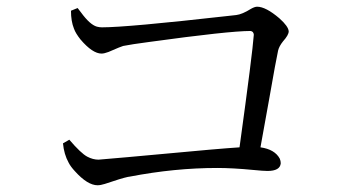

<svg xmlns="http://www.w3.org/2000/svg" viewBox="-20 -634 1040 564"><path d="M188.5 -602.5 208 -610.4Q210.9 -606.4 217.8 -597.7Q244.1 -561.5 264.6 -555.7Q272.5 -553.7 279.3 -553.7Q353.5 -553.7 647.5 -586.9Q664.1 -588.9 673.8 -589.8Q691.4 -591.8 717.8 -608.4Q728.5 -614.3 735.4 -614.3Q760.7 -614.3 800.8 -580.1Q827.1 -556.6 828.1 -542Q828.1 -531.2 811.5 -512.7Q799.8 -498 796.9 -485.4Q791 -459 770.5 -341.8Q753.9 -248 745.1 -201.2Q787.1 -195.3 801.8 -168Q804.7 -161.1 804.7 -154.3Q802.7 -131.8 765.6 -131.8Q753.9 -131.8 723.6 -134.8Q663.1 -140.6 618.2 -140.6Q493.2 -140.6 361.3 -115.2Q357.4 -114.3 355.5 -114.3Q336.9 -110.4 288.1 -93.8Q275.4 -89.8 266.6 -89.8Q237.3 -89.8 200.2 -130.9Q187.5 -144.5 181.6 -156.2Q168 -180.7 165 -212.9L183.6 -223.6Q217.8 -183.6 236.3 -173.8Q252.9 -165 269.5 -165Q276.4 -165 595.7 -194.3Q652.3 -199.2 683.6 -201.2Q721.7 -477.5 725.6 -532.2Q724.6 -542 715.8 -543Q652.3 -543 418 -510.7Q366.2 -503.9 341.8 -499Q336.9 -498 298.8 -481.4Q286.1 -476.6 278.3 -476.6Q252 -476.6 216.8 -517.6Q202.1 -536.1 197.3 -549.8Q188.5 -571.3 188.5 -602.5Z"/></svg>

Font: GenYoMin JP Regular
Style: Regular
Weight: 400
Version: Version 1.001;PS 1;hotconv 16.6.51;makeotf.lib2.5.65220 DEVE